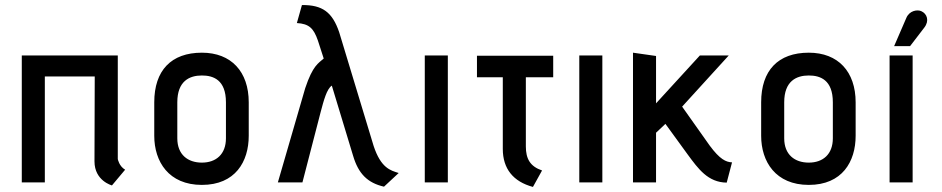

<svg xmlns="http://www.w3.org/2000/svg" viewBox="-20 -720 3718 758"><path d="M474 -50C450 -64 445 -92 445 -92V-501H66V0H157V-418H354L353 -83C353 -6 422 12 422 12Z M962 -316C962 -437 893 -512 777 -512C656 -512 589 -442 589 -316V-184C589 -82 646 10 777 10C909 10 962 -82 962 -184ZM872 -174C872 -111 833 -78 777 -78C722 -78 680 -109 680 -174V-316C680 -400 728 -422 777 -422C822 -422 872 -405 872 -316Z M1554 -37C1522 -47 1484 -56 1455 -144L1319 -593C1292 -672 1253 -701 1172 -700L1152 -629C1200 -626 1218 -609 1235 -560L1258 -489C1237 -470 1215 -462 1185 -372L1077 0H1174L1246 -278C1258 -323 1270 -369 1290 -382L1374 -105C1395 -34 1431 2 1496 17Z M1748 0V-501H1657V0Z M2120 -47C2073 -63 2056 -93 2056 -142V-415H2164V-500H1863V-415H1965V-132C1965 -54 2006 -3 2084 18Z M2358 0V-501H2267V0Z M2870 -79C2846 -80 2822 -91 2782 -145L2673 -299L2857 -501H2743L2570 -312V-499L2479 -512V0H2570V-196L2607 -231L2695 -110C2737 -53 2775 0 2849 1Z M3358 -316C3358 -437 3289 -512 3173 -512C3052 -512 2985 -442 2985 -316V-184C2985 -82 3042 10 3173 10C3305 10 3358 -82 3358 -184ZM3268 -174C3268 -111 3229 -78 3173 -78C3118 -78 3076 -109 3076 -174V-316C3076 -400 3124 -422 3173 -422C3218 -422 3268 -405 3268 -316Z M3573 -538 3629 -611C3650 -638 3640 -666 3617 -676C3601 -683 3570 -678 3558 -649L3510 -538ZM3583 0V-501H3492V0Z"/></svg>

Font: Advent Pro
Style: SemiBold
Weight: 600
Designer: Andreas Kalpakidis
Foundry: Andreas Kalpakidis
Version: Version 2.002 2008